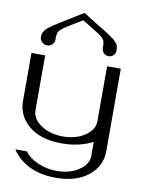

<svg xmlns="http://www.w3.org/2000/svg" viewBox="-105 -863 876 1145"><g transform="rotate(10 333.0 -291.0)"><path d="M312.5 -790Q338.9 -773.4 367.7 -755.4Q396.5 -737.3 413.6 -727.1Q430.7 -716.8 450.2 -704.6Q469.7 -692.4 479.5 -685.5Q489.3 -678.7 501 -670.4Q512.7 -662.1 517.6 -656.2Q522.5 -650.4 527.8 -644Q533.2 -637.7 535.2 -631.3Q537.1 -625 538.1 -618.2Q539.1 -611.3 539.1 -602.5Q539.1 -585 526.9 -572.8Q514.6 -560.5 498 -560.5Q480.5 -560.5 468.3 -572.8Q456.1 -585 456.1 -602.5Q456.1 -638.7 449.2 -650.4Q446.3 -654.3 443.8 -657.2Q441.4 -660.2 439 -663.1Q436.5 -666 432.1 -669.4Q427.7 -672.9 424.3 -675.3Q420.9 -677.7 414.1 -682.6Q407.2 -687.5 401.9 -690.4Q396.5 -693.4 385.7 -700.2Q375 -707 366.7 -712.4Q358.4 -717.8 341.8 -727.5Q325.2 -737.3 312.5 -745.1Q293.9 -734.4 272.5 -721.2Q251 -708 241.2 -702.1Q231.4 -696.3 219.2 -688.5Q207 -680.7 202.6 -677.2Q198.2 -673.8 191.9 -668.5Q185.5 -663.1 182.6 -659.7Q179.7 -656.2 175.8 -650.4Q168.9 -638.7 168.9 -602.5Q168.9 -585 156.2 -572.8Q143.6 -560.5 127 -560.5Q109.4 -560.5 95.2 -572.8Q81.1 -585 81.1 -602.5Q81.1 -612.3 82 -619.6Q83 -627 87.9 -634.8Q92.8 -642.6 97.2 -648.4Q101.6 -654.3 113.3 -663.6Q125 -672.9 135.3 -679.7Q145.5 -686.5 165.5 -699.2Q185.5 -711.9 203.6 -723.1Q221.7 -734.4 252.9 -753.4Q284.2 -772.5 312.5 -790ZM583 -500V0Q583 89.8 510.3 148.9Q437.5 208 312.5 208Q218.8 208 151.4 174.3Q84 140.6 46.9 83H118.2Q141.6 119.1 196.8 143.1Q252 167 312.5 167Q389.6 167 444.8 130.4Q500 93.8 500 42V-42Q418 0 312.5 0Q185.5 0 113.8 -59.6Q42 -119.1 42 -209V-500H125V-168Q125 -115.2 179.7 -78.6Q234.4 -42 312.5 -42Q390.6 -42 445.3 -78.6Q500 -115.2 500 -168V-500Z"/></g></svg>

Font: okolaks
Style: Regular
Weight: 500
Version: Version 000.6.0